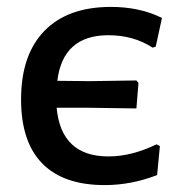

<svg xmlns="http://www.w3.org/2000/svg" viewBox="-20 -529 536 556"><path d="M294 -76Q361 -76 433 -111L443 -106L435 -22Q360 7 283 7Q164 7 102.5 -55.5Q41 -118 41 -241Q41 -370 108.5 -439.5Q176 -509 301 -509Q385 -509 449 -477L431 -394L422 -391Q367 -427 294 -427Q162 -427 146 -295L239 -294L375 -296L381 -289L375 -215L233 -217H144Q157 -76 294 -76Z"/></svg>

Font: Alegreya Sans SC Medium
Style: Regular
Weight: 500
Designer: Juan Pablo del Peral
Foundry: Huerta Tipografica
Version: Version 2.001;PS 002.001;hotconv 1.0.88;makeotf.lib2.5.64775